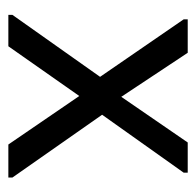

<svg xmlns="http://www.w3.org/2000/svg" viewBox="-25 -456 480 471"><g transform="rotate(90 215.5 -220.0)"><path d="M16 -10 168 -225 27 -430V-440H109L217 -277L329 -440H403V-430L261 -230L415 -10V0H334L215 -174L93 0H16Z"/></g></svg>

Font: Tilda Sans
Style: Regular
Weight: 400
Designer: ParaType Ltd
Foundry: ParaType Ltd
Version: Version 1.009